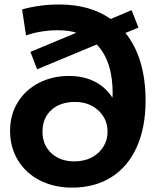

<svg xmlns="http://www.w3.org/2000/svg" viewBox="-20 -837 706 869"><path d="M638.9 -381.1Q638.9 -260 598.9 -171.1Q558.9 -82.2 483.9 -35Q408.9 12.2 305.6 12.2Q226.7 12.2 162.8 -19.4Q98.9 -51.1 62.2 -110Q25.6 -168.9 25.6 -244.4Q25.6 -317.8 60.6 -374.4Q95.6 -431.1 156.7 -462.2Q217.8 -493.3 292.2 -493.3Q357.8 -493.3 408.3 -467.8Q458.9 -442.2 488.9 -394.4L490 -413.3Q490 -561.1 417.8 -635.6L147.8 -523.3L117.8 -602.2L325.6 -688.9Q291.1 -700 242.2 -700Q164.4 -700 97.8 -676.7L80 -794.4Q160 -816.7 247.8 -816.7Q387.8 -816.7 481.1 -751.1L575.6 -791.1L606.7 -712.2L547.8 -687.8Q638.9 -574.4 638.9 -381.1ZM466.7 -241.1Q466.7 -298.9 425 -337.2Q383.3 -375.6 320 -375.6Q252.2 -375.6 212.2 -338.9Q172.2 -302.2 172.2 -241.1Q172.2 -181.1 212.2 -143.9Q252.2 -106.7 315.6 -106.7Q383.3 -106.7 425 -145.6Q466.7 -184.4 466.7 -241.1Z"/></svg>

Font: Paperlogy 7 Bold
Style: Regular
Weight: 700
Designer: redesigned by Lee Juim, glyphs from Gmarket Sans & Montserrat
Foundry: PT&
Version: Version 1.001